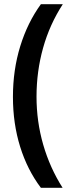

<svg xmlns="http://www.w3.org/2000/svg" viewBox="-20 -742 341 920"><path d="M42 -278Q42 -407 77 -520.5Q112 -634 176 -722H281Q218 -625 186.5 -512.5Q155 -400 155 -279Q155 -160 187 -49Q219 62 280 158H176Q111 72 76.5 -39Q42 -150 42 -278Z"/></svg>

Font: Noto Sans Disp Cond SemBd
Style: Regular
Weight: 600
Width: 3
Designer: Monotype Design Team
Foundry: Monotype Imaging Inc.
Version: Version 2.000;GOOG;noto-source:20170915:90ef993387c0; ttfaut